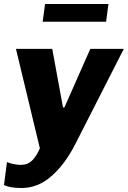

<svg xmlns="http://www.w3.org/2000/svg" viewBox="-39 -756 641 963"><path d="M277 -217H284L414 -511H582L338 -32Q287 68 219 127.5Q151 187 69 187Q10 187 -19 172L-4 57Q7 62 27 66.5Q47 71 65 71Q100 71 122.5 48.5Q145 26 161 -12L41 -511H223ZM505 -736 493 -647H175L187 -736Z"/></svg>

Font: Chivo ExtraBold Italic
Style: Regular
Weight: 800
Italic angle: -8.05°
Designer: Hector Gatti
Foundry: Omnibus-Type
Version: Version 1.007